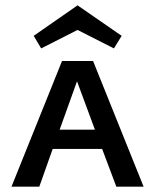

<svg xmlns="http://www.w3.org/2000/svg" viewBox="-20 -698 581 718"><path d="M134 -517 106 -564 270 -678 435 -564 406 -517 270 -586ZM362 -141H177L127 0H23L212 -470H328L517 0H415ZM335 -213 268 -394 203 -213Z"/></svg>

Font: Ysabeau SC Semibold
Style: Regular
Weight: 600
Designer: Christian Thalmann (Catharsis Fonts)
Version: Version 0.003